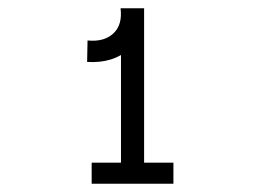

<svg xmlns="http://www.w3.org/2000/svg" viewBox="-20 -870 640 465"><path d="M191 -720 192 -772Q232 -768 254.5 -789Q277 -810 272 -850L328 -849Q333 -789 294 -752.5Q255 -716 191 -720ZM202 -425V-476H400V-425ZM273 -436V-850H329V-436Z"/></svg>

Font: Victor Mono Thin ExtraLight
Style: Regular
Weight: 250
Monospace: yes
Version: Version 1.561;gftools[0.9.30]